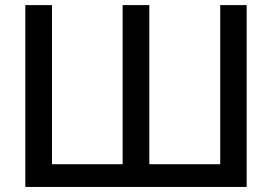

<svg xmlns="http://www.w3.org/2000/svg" viewBox="-20 -739 1075 759"><path d="M80.1 0V-718.8H185.5V-89.8H464.8V-718.8H570.3V-89.8H850.6V-718.8H955.1V0Z"/></svg>

Font: Min Sans Medium
Style: Regular
Weight: 500
Designer: Jinseong-Kim, NotoSansCJK, Nunito
Foundry: Jinseong-Kim
Version: Version 1.400;Glyphs 3.1.2 (3151)